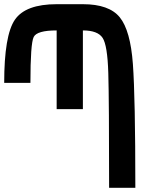

<svg xmlns="http://www.w3.org/2000/svg" viewBox="-20 -895 790 915"><path d="M625 0H500Q500 -414.1 496.1 -546.9Q492.2 -679.7 468.8 -714.8Q445.3 -750 375 -750V-375H250V-750Q156.2 -750 140.6 -718.8Q125 -687.5 125 -500H0Q0 -726.6 50.8 -800.8Q101.6 -875 250 -875H375Q500 -875 550.8 -812.5Q601.6 -750 613.3 -589.8Q625 -429.7 625 0Z"/></svg>

Font: CraftyPE
Style: Regular
Weight: 400
Designer: Erek Butcher
Foundry: Haunted Coop
Version: Version 0.018;April 4, 2024;FontCreator 15.0.0.2962 64-bit